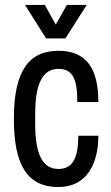

<svg xmlns="http://www.w3.org/2000/svg" viewBox="-20 -743 450 775"><path d="M244 -588 330 -723H250L205 -644L161 -723H81L166 -588ZM216 -538C93 -538 36 -452 36 -263C36 -74 92 12 216 12C332 12 377 -85 377 -195H296C296 -108 275 -61 216 -61C150 -61 122 -123 122 -244V-282C122 -403 151 -465 216 -465C275 -465 292 -422 292 -331H377C377 -465 330 -538 216 -538Z"/></svg>

Font: Archivo Narrow
Style: Regular
Weight: 400
Designer: Hector Gatti
Foundry: Omnibus-Type
Version: Version 1.003;PS 001.003;hotconv 1.0.70;makeotf.lib2.5.58329